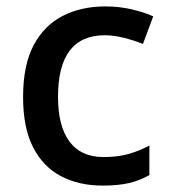

<svg xmlns="http://www.w3.org/2000/svg" viewBox="-20 -569 530 599"><path d="M300 10Q226 10 170 -19.5Q114 -49 83 -110Q52 -171 52 -266Q52 -366 85 -428Q118 -490 176 -519.5Q234 -549 308 -549Q353 -549 392.5 -539.5Q432 -530 458 -518L426 -432Q398 -443 366.5 -451Q335 -459 307 -459Q161 -459 161 -267Q161 -175 197 -127Q233 -79 303 -79Q348 -79 382.5 -89Q417 -99 446 -115V-23Q417 -6 383 2Q349 10 300 10Z"/></svg>

Font: Noto Sans Vithkuqi Medium
Style: Regular
Weight: 500
Version: Version 1.001